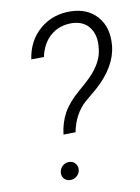

<svg xmlns="http://www.w3.org/2000/svg" viewBox="-83 -777 611 839"><g transform="rotate(-10 222.5 -358.0)"><path d="M165.5 -196.3Q171.9 -250 195.3 -291.5Q218.8 -333 267.1 -374Q315.4 -415 335.2 -438.2Q355 -461.4 367.4 -486.6Q379.9 -511.7 382.8 -542Q389.2 -597.2 364 -632.3Q338.9 -667.5 286.6 -669.4Q230.5 -670.4 191.7 -637.5Q152.8 -604.5 140.1 -544.9L84 -544.4Q95.7 -625.5 152.8 -674.3Q210 -723.1 291 -721.2Q365.7 -719.2 407.5 -670.4Q449.2 -621.6 441.9 -542.5Q433.1 -451.2 341.3 -368.7L286.1 -322.3Q234.4 -275.9 219.2 -197.3ZM125 -34.2Q126.5 -50.8 138.2 -62.3Q149.9 -73.7 167 -74.2Q184.1 -74.7 194.8 -63Q205.6 -51.3 204.6 -34.2Q203.1 -18.1 190.9 -7.1Q178.7 3.9 162.6 4.4Q145.5 4.9 134.8 -6.1Q124 -17.1 125 -34.2Z"/></g></svg>

Font: RobotoInd Light
Style: Italic
Weight: 300
Italic angle: -12°
Designer: Google
Version: Version 2.001151; 2014